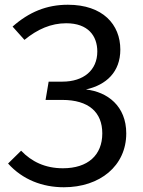

<svg xmlns="http://www.w3.org/2000/svg" viewBox="-20 -776 603 809"><path d="M249 13C401 13 512 -77 512 -214C512 -329 433 -389 342 -399C428 -418 487 -473 487 -567C487 -673 413 -756 266 -756C176 -756 102 -725 33 -664L83 -608C138 -653 195 -678 259 -678C351 -678 390 -625 390 -559C390 -480 332 -432 243 -432H185L172 -355H242C354 -355 411 -303 411 -214C411 -122 350 -67 245 -67C170 -67 113 -95 69 -141L14 -87C75 -19 159 13 249 13Z"/></svg>

Font: Glow Sans SC Normal Book
Style: Regular
Weight: 500
Designer: Ryoko NISHIZUKA (kana, bopomofo & ideographs); Paul D. Hunt (Latin, Greek & Cyrillic); Sandoll Communications, Soo-young
Version: Version 0.93